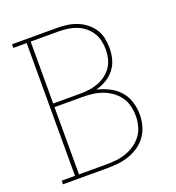

<svg xmlns="http://www.w3.org/2000/svg" viewBox="-133 -841 866 947"><g transform="rotate(-20 300.0 -367.5)"><path d="M36 0V-19H106V-716H36V-735H272Q298 -735 324 -731.5Q350 -728 374.5 -718.5Q399 -709 420.5 -692.5Q442 -676 456.5 -654Q471 -632 476.5 -606Q482 -580 482 -554Q482 -524 474.5 -495.5Q467 -467 448.5 -443.5Q430 -420 404 -405Q378 -390 350 -383Q383 -375 413.5 -360Q444 -345 466.5 -320Q489 -295 499.5 -262Q510 -229 510 -195Q510 -166 502.5 -137.5Q495 -109 478.5 -85Q462 -61 438 -44Q414 -27 386.5 -17Q359 -7 330 -3.5Q301 0 272 0ZM272 -391Q295 -391 319 -394.5Q343 -398 365 -406.5Q387 -415 406 -429.5Q425 -444 438 -463.5Q451 -483 456.5 -506.5Q462 -530 462 -554Q462 -577 456.5 -600.5Q451 -624 438 -644Q425 -664 406 -678.5Q387 -693 365 -701.5Q343 -710 319 -713Q295 -716 272 -716H127V-391ZM272 -19Q298 -19 324.5 -22Q351 -25 376 -34Q401 -43 423 -58.5Q445 -74 460.5 -95.5Q476 -117 482.5 -143Q489 -169 489 -196Q489 -222 482.5 -248Q476 -274 460.5 -295.5Q445 -317 423 -332.5Q401 -348 376 -357Q351 -366 324.5 -369Q298 -372 272 -372H127V-19Z"/></g></svg>

Font: Iosevka Curly Slab ThEx
Style: Regular
Weight: 100
Width: 7
Monospace: yes
Designer: Belleve Invis
Foundry: Belleve Invis
Version: Version 11.1.0; ttfautohint (v1.8.3)